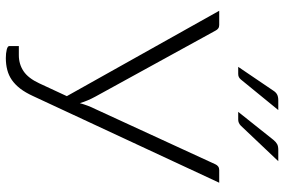

<svg xmlns="http://www.w3.org/2000/svg" viewBox="-174 -770 951 642"><g transform="rotate(90 301.0 -449.5)"><path d="M591.5 -707.5 301.5 -84.5Q290 -59.5 276.8 -42.2Q263.5 -25 248 -14.2Q232.5 -3.5 214.2 1.2Q196 6 174.5 6Q158.5 6 146.5 3Q134.5 0 134.5 -5.5V-37.5H165Q195 -37.5 218.5 -53.2Q242 -69 259 -105.5L302 -198L16.5 -707.5H64Q71 -707.5 75.5 -704.2Q80 -701 83 -695L303.5 -293.5Q317.5 -268 325.5 -241.5Q329 -254.5 334 -267.8Q339 -281 345.5 -294L530 -695Q532.5 -700.5 537.2 -704Q542 -707.5 549 -707.5ZM348.5 -905 246 -779.5Q242 -775 237.8 -773Q233.5 -771 227.5 -771H204L284 -889Q289.5 -897.5 296.8 -901.2Q304 -905 316 -905ZM519.5 -905 400.5 -779.5Q391.5 -771 380.5 -771H354.5L448.5 -889Q455.5 -897.5 462.5 -901.2Q469.5 -905 481.5 -905Z"/></g></svg>

Font: Lato 2
Style: Regular
Weight: 300
Designer: Lukasz Dziedzic with Adam Twardoch and Botio Nikoltchev
Foundry: tyPoland Lukasz Dziedzic
Version: Version 2.015; 2015-08-06; http://www.latofonts.com/